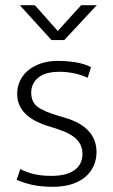

<svg xmlns="http://www.w3.org/2000/svg" viewBox="-20 -710 436 738"><path d="M317 -411Q267 -434 208 -434Q154 -434 127 -411.5Q100 -389 100 -354Q100 -319 123 -300.5Q146 -282 204 -265L234 -256Q291 -239 321 -206Q351 -173 351 -125Q351 -97 340 -72.5Q329 -48 308 -30Q287 -12 255.5 -2Q224 8 183 8Q138 8 104 0.5Q70 -7 44 -19L58 -60Q84 -47 112 -40.5Q140 -34 178 -34Q235 -34 266 -56Q297 -78 297 -119Q297 -151 274.5 -174.5Q252 -198 195 -216L163 -226Q46 -263 46 -349Q46 -377 57.5 -400.5Q69 -424 89.5 -440.5Q110 -457 138.5 -466.5Q167 -476 202 -476Q234 -476 268 -471Q302 -466 330 -452ZM56 -690H114L202 -591L292 -690H352L227 -556H178Z"/></svg>

Font: Mukta ExtraLight
Style: Regular
Weight: 275
Designer: Girish Dalvi and Yashodeep Gholap
Foundry: Ek Type
Version: Version 2.538;PS 1.002;hotconv 16.6.51;makeotf.lib2.5.65220;